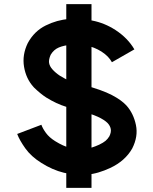

<svg xmlns="http://www.w3.org/2000/svg" viewBox="-20 -827 740 927"><path d="M470 -578Q435 -599.8 397.9 -606.8Q360.8 -613.8 322.8 -610.8Q288.4 -608 263.9 -597.7Q239.4 -587.4 224.6 -562.4Q214.4 -539 217 -523.1Q219.6 -507.2 233.2 -492Q248.2 -475.2 269.4 -461.2L275.8 -457.8Q291.2 -448.2 304.4 -441.7Q317.6 -435.2 333.8 -431.4L383.2 -417Q472.2 -393 519.5 -368.4Q566.8 -343.8 591.4 -316.6Q624.8 -278.6 636.3 -223.4Q647.8 -168.2 618.4 -110.2Q584 -49.6 511.6 -15.8Q484.8 -3.2 455.7 5.5Q426.6 14.2 403 15.2Q342.8 20.2 288.1 6.9Q233.4 -6.4 179.8 -40.4Q130.4 -71.2 102.4 -110.5Q74.4 -149.8 63 -180.2L179.8 -224.6Q186.2 -206.4 202 -184.9Q217.8 -163.4 246.2 -145.6Q285.8 -121 318.1 -113.1Q350.4 -105.2 394 -109.2Q419.6 -110.4 459.2 -128.6Q479 -138.2 489.5 -147Q500 -155.8 508 -169Q517.6 -188.6 514.8 -204.1Q512 -219.6 499.4 -233Q484.2 -248.4 452.6 -263.1Q421 -277.8 349.4 -297L299.4 -311.4Q253.2 -325.4 203.6 -356Q176.6 -373.2 144.2 -404.4L141.8 -407.2Q105.8 -446.8 96.1 -504.5Q86.4 -562.2 114.2 -619.2Q145.4 -676.6 200.6 -703.9Q255.8 -731.2 313.2 -735.2Q366.2 -739.2 425.5 -727.7Q484.8 -716.2 537.6 -682Q596.8 -643.4 628.8 -588.6L520.4 -526.6Q512.2 -541.2 500.6 -553.3Q489 -565.4 470 -578ZM421.8 -807V80H300V-807Z"/></svg>

Font: SUIT Variable
Style: Regular
Weight: 400
Designer: Sunn Youn; Korean Glyphs from Source Han Sans (Sandoll Communications; Soo-young Jang, Joo-yeon Kang)
Foundry: Sunn
Version: Version 1.150;FEAKit 1.0